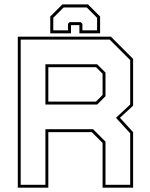

<svg xmlns="http://www.w3.org/2000/svg" viewBox="-20 -870 694 890"><path d="M62.5 0V-700H494L597 -597V-380L536 -324L597 -257.5V0H455.5V-207.5L405.5 -257.5H204V0ZM76 -13.5H190.5V-271H411.5L469 -213.5V-13.5H583.5V-252L517.5 -324L583.5 -385.5V-591.5L488.5 -686.5H76ZM204 -399H425L455.5 -430V-528L425 -558.5H204ZM190.5 -385.5V-572H430.5L469 -533.5V-424L430.5 -385.5ZM388 -849.5 444 -793.5V-715.5H348V-753.5H309V-715.5H213V-793.5L269 -849.5ZM382 -835.5H275L227 -787.5V-729.5H295V-759.5L303 -767.5H354L362 -759.5V-729.5H430V-787.5Z"/></svg>

Font: Tourney Thin Thin
Style: Regular
Weight: 250
Version: Version 1.015